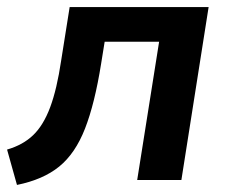

<svg xmlns="http://www.w3.org/2000/svg" viewBox="-26 -509 643 543"><path d="M22 14 -6 -86Q39 -99 68 -127Q97 -155 116 -206Q135 -257 147 -338L171 -489H564L487 0H362L424 -391H270L260 -329Q242 -216 214.5 -145.5Q187 -75 141.5 -38Q96 -1 22 14Z"/></svg>

Font: Nunito Sans
Style: Bold Italic
Weight: 700
Italic angle: -9°
Designer: Vernon Adams
Foundry: Vernon Adams
Version: Version 3.006; ttfautohint (v1.8.3)